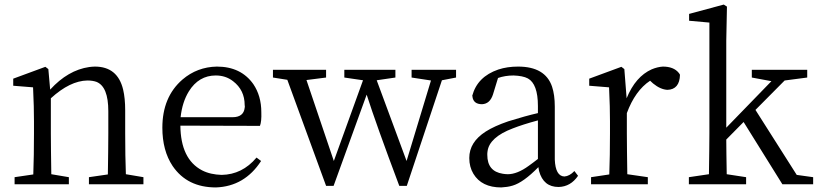

<svg xmlns="http://www.w3.org/2000/svg" viewBox="-20 -808 3587 842"><path d="M609 -31 532 -44C530 -97 529 -157 529 -223V-324C529 -359 526 -390 520 -415C504 -482 463 -516 396 -516C388 -516 380 -515 371 -514C309 -505 252 -472 200 -415L192 -505L179 -515L38 -463V-432L125 -425C128 -364 129 -315 129 -276V-223C129 -158 128 -98 126 -43L44 -31V0H282V-31L205 -44C204 -115 203 -175 203 -223V-377C259 -428 312 -454 363 -455C378 -455 392 -453 403 -449C438 -435 455 -392 455 -320V-223C455 -174 454 -114 453 -43L370 -31V0H609Z M771 -257 1120 -256C1125 -269 1127 -289 1126 -316C1126 -364 1114 -405 1091 -439C1055 -490 1002 -516 931 -516C874 -515 823 -496 780 -459C721 -408 692 -337 692 -248C692 -181 707 -125 737 -80C780 -17 843 14 927 14C1011 11 1077 -28 1125 -102L1105 -117C1063 -67 1012 -42 952 -41C920 -42 891 -48 866 -61C803 -94 772 -160 771 -257ZM1000 -294H772C777 -339 789 -376 808 -407C837 -454 877 -477 926 -477C955 -477 980 -469 1002 -452C1036 -426 1053 -391 1053 -347C1054 -343 1054 -339 1053 -335C1050 -308 1032 -294 1000 -294Z M1980 -468V-502H1785V-468L1870 -455L1763 -102L1632 -456L1714 -468V-502H1490V-468L1572 -456L1444 -102L1324 -457L1410 -468V-502H1177V-468L1240 -458L1410 7H1443L1588 -393C1615 -308 1663 -174 1731 7H1764L1918 -456Z M2515 -37 2499 -58C2485 -43 2470 -35 2455 -34C2429 -35 2415 -60 2413 -108V-340C2413 -375 2409 -404 2401 -428C2381 -487 2331 -516 2252 -516C2221 -516 2192 -512 2165 -503C2104 -482 2066 -444 2051 -388C2052 -387 2052 -385 2052 -383C2055 -362 2069 -351 2094 -351C2117 -352 2133 -366 2142 -394L2164 -466C2184 -473 2207 -477 2232 -477C2259 -476 2280 -472 2295 -464C2324 -448 2339 -408 2339 -343V-312C2304 -304 2260 -292 2209 -276C2168 -262 2135 -247 2110 -231C2062 -200 2038 -162 2038 -115C2038 -89 2044 -66 2056 -46C2080 -6 2121 14 2178 14C2195 13 2212 11 2228 6C2259 -3 2297 -30 2341 -75C2342 -70 2343 -64 2344 -58C2357 -11 2385 12 2430 12C2465 11 2493 -5 2515 -37ZM2339 -280V-111C2324 -99 2310 -89 2299 -81C2265 -56 2234 -44 2207 -44C2199 -44 2192 -45 2185 -46C2140 -53 2117 -80 2117 -129C2117 -134 2117 -139 2118 -144C2123 -185 2160 -219 2229 -245C2257 -256 2294 -268 2339 -280Z M2728 -377 2718 -505 2705 -515 2564 -463V-432L2651 -425C2654 -364 2655 -315 2655 -276V-223C2655 -158 2654 -98 2652 -43L2572 -31V0H2821V-31L2731 -44C2730 -117 2729 -176 2729 -223V-312C2753 -377 2787 -425 2831 -454L2844 -442C2866 -424 2887 -415 2907 -414C2942 -415 2961 -437 2962 -480C2961 -483 2959 -485 2957 -488C2942 -507 2918 -516 2887 -516C2871 -515 2855 -511 2838 -504C2791 -483 2754 -441 2728 -377Z M3546 -31 3474 -41 3293 -326 3421 -455 3520 -468V-502H3277V-468L3363 -452L3165 -248V-629L3168 -779L3154 -788L3002 -747V-717L3091 -709V-223C3091 -180 3090 -121 3089 -44L3001 -31V0H3252V-31L3167 -44C3166 -109 3165 -159 3165 -196L3241 -273L3411 0H3546Z"/></svg>

Font: Noto Serif Tangut
Style: Regular
Weight: 400
Designer: YANG Xicheng
Foundry: Liu Zhao Studio
Version: Version 2.169